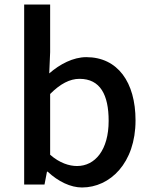

<svg xmlns="http://www.w3.org/2000/svg" viewBox="-20 -817 669 850"><path d="M343 13C467 13 580 -95 580 -284C580 -453 501 -564 362 -564C304 -564 245 -533 198 -492L202 -586V-797H87V0H177L188 -57H191C238 -13 293 13 343 13ZM321 -82C287 -82 244 -95 202 -132V-401C247 -446 289 -468 332 -468C424 -468 461 -397 461 -282C461 -153 401 -82 321 -82Z"/></svg>

Font: DAIFUKU Sans JP Medium
Style: Regular
Weight: 500
Designer: Original font ‘Source Han Sans JP’ : Ryoko NISHIZUKA  (kana, bopomofo & ideographs); Paul D. Hunt (Latin, Greek & Cyrill
Foundry: Daifuku
Version: Version 1.000